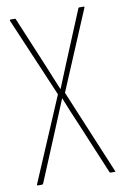

<svg xmlns="http://www.w3.org/2000/svg" viewBox="-78 -701 479 748"><g transform="rotate(-10 162.0 -327.5)"><path d="M10 0Q6 0 8 -5L149 -336L15 -650Q13 -655 18 -655H34Q37 -655 38 -653L122 -452Q132 -427 142 -403Q152 -379 162 -355H163Q173 -380 183 -404Q193 -428 203 -453L286 -653Q287 -655 290 -655H307Q311 -655 309 -650L177 -337L316 -4Q319 0 314 0H298Q296 0 294 -3L209 -206Q197 -234 185.5 -261.5Q174 -289 163 -317H162Q151 -290 139.5 -262.5Q128 -235 117 -208L32 -4Q30 0 27 0Z"/></g></svg>

Font: Sofia Sans Extra Condensed Thin
Style: Regular
Weight: 250
Version: Version 4.100